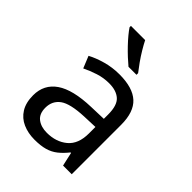

<svg xmlns="http://www.w3.org/2000/svg" viewBox="-220 -879 1002 1002"><g transform="rotate(45 280.5 -378.0)"><path d="M288 -545Q386 -545 433 -502Q480 -459 480 -365V0H416L399 -76H395Q372 -47 347.5 -27.5Q323 -8 291.5 1Q260 10 215 10Q167 10 128.5 -7Q90 -24 68 -59.5Q46 -95 46 -149Q46 -229 109 -272.5Q172 -316 303 -320L394 -323V-355Q394 -422 365 -448Q336 -474 283 -474Q241 -474 203 -461.5Q165 -449 132 -433L105 -499Q140 -518 188 -531.5Q236 -545 288 -545ZM314 -259Q214 -255 175.5 -227Q137 -199 137 -148Q137 -103 164.5 -82Q192 -61 235 -61Q303 -61 348 -98.5Q393 -136 393 -214V-262ZM256 -766Q267 -744 283.5 -716.5Q300 -689 318.5 -663Q337 -637 352 -618V-606H293Q276 -620 255 -639.5Q234 -659 213.5 -680.5Q193 -702 176.5 -722Q160 -742 151 -756V-766Z"/></g></svg>

Font: Noto Sans Khmer
Style: Regular
Weight: 400
Designer: Danh Hong and the Monotype Design Team
Foundry: Monotype Imaging Inc.
Version: Version 2.003